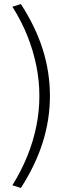

<svg xmlns="http://www.w3.org/2000/svg" viewBox="-20 -736 374 946"><path d="M83 190 41 177Q86 104 115 32Q144 -40 159 -114Q174 -188 174 -263Q174 -338 159 -412Q144 -486 115 -559Q86 -632 41 -703L83 -716Q156 -603 191 -491.5Q226 -380 226 -263Q226 -148 191 -36Q156 76 83 190Z"/></svg>

Font: Nunito Sans 7pt SemiExpanded ExtraLight
Style: Regular
Weight: 250
Width: 6
Designer: Vernon Adams
Foundry: Vernon Adams
Version: Version 3.101;gftools[0.9.27]